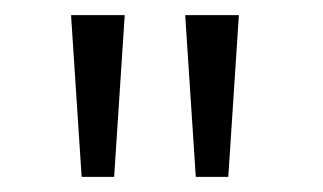

<svg xmlns="http://www.w3.org/2000/svg" viewBox="-20 -720 427 254"><path d="M74 -700H145L131 -486H88ZM225 -700H296L282 -486H239Z"/></svg>

Font: Haskoy Light
Style: Regular
Weight: 300
Designer: Ertekin Erdin
Foundry: Ertekin Erdin
Version: Version 2.000; ttfautohint (v1.8.4.7-5d5b)